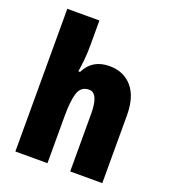

<svg xmlns="http://www.w3.org/2000/svg" viewBox="-138 -860 848 961"><g transform="rotate(20 285.5 -380.0)"><path d="M226 -630Q226 -588 222.5 -551.5Q219 -515 214 -485H223Q261 -563 353 -563Q428 -563 473 -511.5Q518 -460 518 -360V0H347V-306Q347 -417 297 -417Q254 -417 240 -375.5Q226 -334 226 -250V0H55V-760H226Z"/></g></svg>

Font: Noto Sans Gujarati Condensed Black
Style: Regular
Weight: 900
Width: 3
Designer: Jelle Bosma - Monotype Design Team, Universal Thirst
Foundry: Monotype Imaging Inc.
Version: Version 2.106; ttfautohint (v1.8.4.7-5d5b)